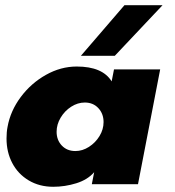

<svg xmlns="http://www.w3.org/2000/svg" viewBox="-20 -706 672 736"><path d="M5 -175Q5 -200 9 -220Q20 -281 59.5 -334Q99 -387 156 -419Q213 -451 274 -451Q373 -451 408 -394L417 -440H594L509 0H332L341 -46Q316 -17 272.5 -3.5Q229 10 184 10Q131 10 90 -14.5Q49 -39 27 -81Q5 -123 5 -175ZM269 -127Q296 -127 321 -143Q346 -159 361.5 -184.5Q377 -210 377 -238Q377 -270 357 -291.5Q337 -313 305 -313Q278 -313 253 -297Q228 -281 212.5 -255Q197 -229 197 -201Q197 -169 217 -148Q237 -127 269 -127ZM457 -686H603L420 -492H290Z"/></svg>

Font: Teachers ExtraBold
Style: Italic
Weight: 800
Designer: Alfredo Marco Pradil & Chank Diesel
Version: Version 0.009